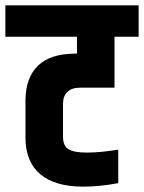

<svg xmlns="http://www.w3.org/2000/svg" viewBox="-60 -691 537 716"><path d="M175 -304V-181Q175 -147 195.5 -134.5Q216 -122 264.5 -122Q313 -122 381 -133V-8Q312 5 250 5Q145 5 90 -41.5Q35 -88 35 -178V-315Q35 -401 81.5 -446Q128 -491 221 -491H227V-554H-40V-671H457V-554H367V-364H238Q208 -364 191.5 -348.5Q175 -333 175 -304Z"/></svg>

Font: Khand
Style: Bold
Weight: 700
Designer: Devanagari: Sanchit Sawaria, Jyotish Sonowal; Latin: Satya Rajpurohit
Foundry: Indian Type Foundry
Version: Version 1.101;PS 1.0;hotconv 1.0.78;makeotf.lib2.5.61930; tt